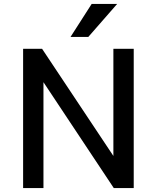

<svg xmlns="http://www.w3.org/2000/svg" viewBox="-20 -952 794 972"><path d="M97 0V-705H193L557 -158H554V-705H657V0H556L196 -542H200V0ZM337 -765 444 -932H573L427 -765Z"/></svg>

Font: Nunito Sans 7pt SemiCondensed SemiBold
Style: Regular
Weight: 600
Width: 4
Designer: Vernon Adams
Foundry: Vernon Adams
Version: Version 3.101;gftools[0.9.27]